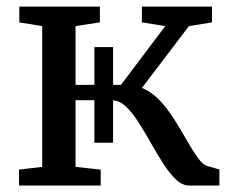

<svg xmlns="http://www.w3.org/2000/svg" viewBox="-20 -576 716 596"><path d="M39 0V-49.5L111 -58V-495L40 -506.5V-555.5H290V-506.5L214.5 -495V-312.5H273V-430H331V-312.5H355.5L493 -495L420.5 -506.5V-555.5H638V-506.5L566.5 -495L420.5 -303Q450.5 -291 475.5 -264.5Q500.5 -238 521.2 -205Q542 -172 560 -140.2Q578 -108.5 593.8 -86.5Q609.5 -64.5 624 -60.5L661 -50V0H567.5Q546 0 526.2 -18.8Q506.5 -37.5 487.5 -67Q468.5 -96.5 449.8 -129.8Q431 -163 412 -193.2Q393 -223.5 373 -243.2Q353 -263 331 -264.5V-133H273V-265H214.5V-58L292.5 -49.5V0Z"/></svg>

Font: Merriweather
Style: Regular
Weight: 400
Designer: Eben Sorkin
Foundry: Eben Sorkin
Version: Version 2.100; ttfautohint (v1.7.19-72a1) -l 8 -r 50 -G 200 